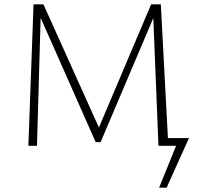

<svg xmlns="http://www.w3.org/2000/svg" viewBox="-20 -678 928 893"><path d="M755 195H720L799 0H717L693 -594L448 -17H425L169 -595L152 0H112L136 -658H182L440 -85L683 -658H728L761 -36H859Z"/></svg>

Font: Ysabeau SC Light
Style: Regular
Weight: 300
Designer: Christian Thalmann (Catharsis Fonts)
Version: Version 0.003